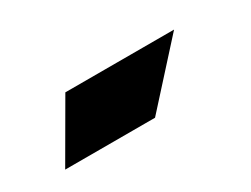

<svg xmlns="http://www.w3.org/2000/svg" viewBox="-31 -966 680 520"><g transform="rotate(-30 309.0 -705.5)"><path d="M173 -796 68 -615H349L513 -796Z"/></g></svg>

Font: Mattone Black
Style: Regular
Weight: 900
Width: 6
Designer: Nunzio Mazzaferro
Foundry: Collletttivo
Version: Version 2.000;Glyphs 3.2 (3217)